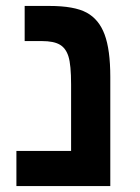

<svg xmlns="http://www.w3.org/2000/svg" viewBox="-20 -626 471 646"><path d="M351.1 0H35.2V-118.2H219.2V-341.8Q219.2 -407.7 210.4 -435.8Q201.7 -463.9 181.2 -475.8Q160.6 -487.8 121.1 -487.8H63V-606H146Q230 -606 271.5 -583.5Q313 -561 332 -509.8Q351.1 -458.5 351.1 -367.2Z"/></svg>

Font: Liberation Sans
Style: Bold
Weight: 700
Designer: Steve Matteson
Foundry: Ascender Corporation
Version: Version 2.1.5